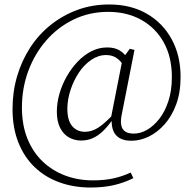

<svg xmlns="http://www.w3.org/2000/svg" viewBox="-20 -683 862 858"><path d="M342 -55Q313 -55 288 -69Q263 -83 248.5 -112Q234 -141 234 -184Q234 -223 245.5 -263.5Q257 -304 278 -341Q299 -378 327 -407.5Q355 -437 388.5 -454Q422 -471 459 -471Q491 -471 513 -458.5Q535 -446 554 -418L535 -386Q519 -412 500 -424.5Q481 -437 454 -437Q419 -437 387 -415Q355 -393 331.5 -357Q308 -321 294.5 -279Q281 -237 281 -197Q281 -145 302.5 -119.5Q324 -94 360 -94Q390 -94 419 -112.5Q448 -131 491 -177L495 -149H484Q464 -121 442.5 -99.5Q421 -78 396.5 -66.5Q372 -55 342 -55ZM567 -54Q536 -54 516 -65Q496 -76 487 -97Q478 -118 479 -147L475 -152L528 -421L560 -465L581 -460L524 -171Q518 -142 522 -123Q526 -104 540 -95Q554 -86 578 -86Q608 -86 637.5 -103Q667 -120 692 -152Q717 -184 732.5 -231Q748 -278 748 -339Q748 -428 712 -493Q676 -558 612 -594Q548 -630 463 -630Q380 -630 309.5 -596Q239 -562 187 -502.5Q135 -443 106.5 -366Q78 -289 78 -203Q78 -124 102.5 -63.5Q127 -3 170.5 38.5Q214 80 271.5 101.5Q329 123 395 123Q447 123 487.5 114Q528 105 564 88L576 113Q534 134 488 144.5Q442 155 385 155Q310 155 246 132Q182 109 135 64Q88 19 62 -46.5Q36 -112 36 -196Q36 -273 56.5 -342.5Q77 -412 115 -470.5Q153 -529 207 -572Q261 -615 326.5 -639Q392 -663 468 -663Q564 -663 635.5 -622Q707 -581 747 -508Q787 -435 787 -339Q787 -270 767.5 -217Q748 -164 715.5 -127.5Q683 -91 644.5 -72.5Q606 -54 567 -54Z"/></svg>

Font: Source Serif 4 Light
Style: Regular
Weight: 300
Designer: Frank Grießhammer
Foundry: Adobe Systems Incorporated
Version: Version 4.004;hotconv 1.0.116;makeotfexe 2.5.65601